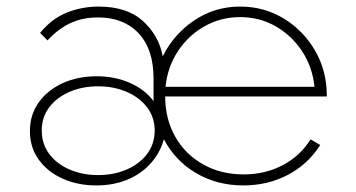

<svg xmlns="http://www.w3.org/2000/svg" viewBox="-20 -548 1084 584"><path d="M273 16Q216.5 16 170.8 -4.5Q125 -25 98 -62.2Q71 -99.5 71 -149.5Q71 -199 97.8 -236.5Q124.5 -274 170.5 -295Q216.5 -316 274 -316Q329.5 -316 375.2 -295.8Q421 -275.5 447 -240.5V-310Q447 -398 401.8 -446.5Q356.5 -495 278 -495Q243 -495 215.5 -486Q188 -477 165.8 -461.5Q143.5 -446 124.5 -425L102 -448Q137.5 -491.5 183.5 -509.8Q229.5 -528 280 -528Q366.5 -528 415 -483.8Q463.5 -439.5 475 -376.5Q508 -443.5 570.5 -485.8Q633 -528 710.5 -528Q783 -528 842.5 -492Q902 -456 937.8 -395Q973.5 -334 974 -259.5Q974 -258 974 -257Q974 -256 974 -254.5H482.5Q482.5 -186 513 -132.2Q543.5 -78.5 597.8 -48Q652 -17.5 721 -17.5Q786.5 -17.5 839.8 -45.5Q893 -73.5 924.5 -124L954 -107Q917 -48.5 855.8 -16.2Q794.5 16 720 16Q640.5 16 576.8 -21.2Q513 -58.5 478.5 -124.5Q466.5 -81.5 437.2 -49.8Q408 -18 366 -1Q324 16 273 16ZM278.5 -15.5Q326 -15.5 365 -32.2Q404 -49 427.2 -79.5Q450.5 -110 450.5 -151Q450.5 -191.5 427.2 -221.8Q404 -252 364.8 -268.8Q325.5 -285.5 278.5 -285.5Q231 -285.5 192 -268.8Q153 -252 130 -222Q107 -192 107 -151Q107 -110 130 -79.5Q153 -49 192 -32.2Q231 -15.5 278.5 -15.5ZM483.5 -284H936.5Q930.5 -344 899 -392Q867.5 -440 818.5 -468Q769.5 -496 710.5 -496Q651.5 -496 602 -468Q552.5 -440 521 -392Q489.5 -344 483.5 -284Z"/></svg>

Font: Spartan Thin ExtraLight
Style: Regular
Weight: 250
Version: Version 1.004